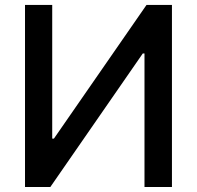

<svg xmlns="http://www.w3.org/2000/svg" viewBox="-20 -747 787 767"><path d="M666.9 0H557.2V-533.4H550.4L181.1 0H79.9V-727.3H188.6V-193.2H195.3L565.3 -727.3H666.9Z"/></svg>

Font: Linik Sans Medium
Style: Regular
Weight: 500
Designer: Rasmus Andersson (font), Cristiano Sobral (main changes)
Foundry: rsms
Version: Version 3.018;June 1, 2022;FontCreator 14.0.0.2814 64-bit; t